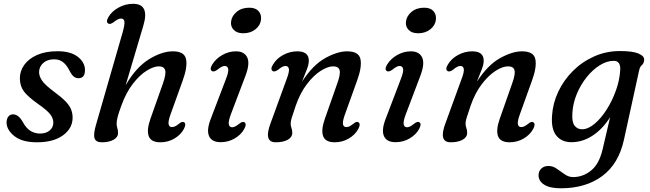

<svg xmlns="http://www.w3.org/2000/svg" viewBox="-20 -738 3418 1010"><path d="M191 -35.5Q222.5 -35.5 241.5 -51.8Q260.5 -68 260.5 -93Q260.5 -115 245.2 -135.5Q230 -156 182 -190Q127.5 -228.5 106.2 -256.5Q85 -284.5 84.5 -324.5Q84 -363.5 107.2 -396.2Q130.5 -429 175 -448.8Q219.5 -468.5 282.5 -468.5Q352 -468.5 389.5 -439Q427 -409.5 427 -369.5Q427 -326.5 392.5 -326.5Q379 -326.5 368 -335.2Q357 -344 345.5 -366.5Q331.5 -395 312.2 -410.5Q293 -426 265 -426Q228.5 -426 207 -406.2Q185.5 -386.5 185.5 -358Q186 -336.5 201.2 -314Q216.5 -291.5 263 -256.5Q302.5 -227.5 323.8 -205.8Q345 -184 353.2 -164.2Q361.5 -144.5 362 -120.5Q362.5 -64 312.2 -26.8Q262 10.5 174 10.5Q96.5 10.5 55.5 -22.2Q14.5 -55 14.5 -94Q15 -114 24.2 -125.2Q33.5 -136.5 48.5 -136.5Q77.5 -136.5 100 -96Q118 -63 140.8 -49.2Q163.5 -35.5 191 -35.5Z M947.5 -60Q931 -29 897.5 -9.2Q864 10.5 823.5 10.5Q774.5 10.5 762.5 -21.5Q750.5 -53.5 771.5 -113.5L837 -298.5Q854.5 -348.5 848.8 -368.8Q843 -389 815.5 -389Q788.5 -389 752 -366.5Q715.5 -344 679.5 -298Q643.5 -252 618 -181.5Q604.5 -144.5 599 -123.8Q593.5 -103 593.5 -88.5Q593.5 -75 597.2 -64Q601 -53 601 -38.5Q601 -16 577.2 -2.8Q553.5 10.5 515.5 10.5Q484 10.5 477.2 -11.2Q470.5 -33 486 -85L625.5 -569Q636.5 -608.5 634.5 -624.5Q632.5 -640.5 616 -640.5Q601.5 -640.5 578 -621.5Q560 -608.5 550.5 -613.5Q535 -622 550.5 -648.5Q568 -678.5 603.8 -698.2Q639.5 -718 680 -718Q768.5 -718 734 -603L641 -289.5Q695 -383.5 763 -425.8Q831 -468 889.5 -468Q950.5 -468 958.8 -426.5Q967 -385 941 -314L877 -136Q864 -100 867 -84.8Q870 -69.5 884.5 -69.5Q892.5 -69.5 901.2 -73.5Q910 -77.5 922 -87.5Q938 -101 948 -95Q961.5 -87 947.5 -60Z M1259.5 -563Q1226.5 -563 1209.5 -580.8Q1192.5 -598.5 1195.5 -624Q1198.5 -653.5 1224.8 -675.5Q1251 -697.5 1291 -697.5Q1324.5 -697.5 1340.2 -679.5Q1356 -661.5 1353 -634.5Q1350 -605 1324 -584Q1298 -563 1259.5 -563ZM1195 -138Q1180.5 -99.5 1183.5 -84Q1186.5 -68.5 1201.5 -68.5Q1216 -68.5 1239 -87.5Q1256 -101 1265.5 -95Q1279.5 -86.5 1265 -60Q1248.5 -29.5 1214.8 -9.8Q1181 10 1141 10Q1094 10 1079.8 -22Q1065.5 -54 1089.5 -115L1167.5 -319.5Q1183.5 -359.5 1180.5 -375.2Q1177.5 -391 1162 -391Q1147.5 -391 1124 -371.5Q1106 -358.5 1096 -363.5Q1080.5 -372.5 1096.5 -398.5Q1114.5 -428.5 1148.8 -448.2Q1183 -468 1221 -468Q1265 -468 1280.5 -436Q1296 -404 1271 -338.5Z M1415.5 -363.5Q1400 -372.5 1416 -398.5Q1434.5 -430 1469.8 -449Q1505 -468 1544 -468Q1604.5 -468 1604.5 -419Q1604.5 -400.5 1595 -375Q1585.5 -349.5 1568.5 -308Q1626 -396.5 1690.5 -432.2Q1755 -468 1806 -468Q1868 -468 1876.2 -426.5Q1884.5 -385 1858.5 -314L1794.5 -136Q1781.5 -100 1784.2 -84.8Q1787 -69.5 1802 -69.5Q1810 -69.5 1818.5 -73.5Q1827 -77.5 1839.5 -87.5Q1855.5 -101 1865 -95Q1879 -86.5 1865 -60Q1848 -28.5 1814.2 -9Q1780.5 10.5 1741 10.5Q1692 10.5 1680 -21.5Q1668 -53.5 1689 -113.5L1754 -298.5Q1772 -348 1766.5 -368.5Q1761 -389 1732.5 -389Q1704 -389 1666.5 -365Q1629 -341 1593.8 -294.5Q1558.5 -248 1535.5 -181.5Q1520 -136.5 1514.5 -118Q1509 -99.5 1509 -88Q1509 -76 1513.2 -64.8Q1517.5 -53.5 1517.5 -39Q1517.5 -16.5 1493.8 -3Q1470 10.5 1430.5 10.5Q1364.5 10.5 1404.5 -93L1487 -319.5Q1502.5 -359.5 1499.8 -375.2Q1497 -391 1481.5 -391Q1466.5 -391 1443.5 -371.5Q1425.5 -358.5 1415.5 -363.5Z M2179.5 -563Q2146.5 -563 2129.5 -580.8Q2112.5 -598.5 2115.5 -624Q2118.5 -653.5 2144.8 -675.5Q2171 -697.5 2211 -697.5Q2244.5 -697.5 2260.2 -679.5Q2276 -661.5 2273 -634.5Q2270 -605 2244 -584Q2218 -563 2179.5 -563ZM2115 -138Q2100.5 -99.5 2103.5 -84Q2106.5 -68.5 2121.5 -68.5Q2136 -68.5 2159 -87.5Q2176 -101 2185.5 -95Q2199.5 -86.5 2185 -60Q2168.5 -29.5 2134.8 -9.8Q2101 10 2061 10Q2014 10 1999.8 -22Q1985.5 -54 2009.5 -115L2087.5 -319.5Q2103.5 -359.5 2100.5 -375.2Q2097.5 -391 2082 -391Q2067.5 -391 2044 -371.5Q2026 -358.5 2016 -363.5Q2000.5 -372.5 2016.5 -398.5Q2034.5 -428.5 2068.8 -448.2Q2103 -468 2141 -468Q2185 -468 2200.5 -436Q2216 -404 2191 -338.5Z M2335.5 -363.5Q2320 -372.5 2336 -398.5Q2354.5 -430 2389.8 -449Q2425 -468 2464 -468Q2524.5 -468 2524.5 -419Q2524.5 -400.5 2515 -375Q2505.5 -349.5 2488.5 -308Q2546 -396.5 2610.5 -432.2Q2675 -468 2726 -468Q2788 -468 2796.2 -426.5Q2804.5 -385 2778.5 -314L2714.5 -136Q2701.5 -100 2704.2 -84.8Q2707 -69.5 2722 -69.5Q2730 -69.5 2738.5 -73.5Q2747 -77.5 2759.5 -87.5Q2775.5 -101 2785 -95Q2799 -86.5 2785 -60Q2768 -28.5 2734.2 -9Q2700.5 10.5 2661 10.5Q2612 10.5 2600 -21.5Q2588 -53.5 2609 -113.5L2674 -298.5Q2692 -348 2686.5 -368.5Q2681 -389 2652.5 -389Q2624 -389 2586.5 -365Q2549 -341 2513.8 -294.5Q2478.5 -248 2455.5 -181.5Q2440 -136.5 2434.5 -118Q2429 -99.5 2429 -88Q2429 -76 2433.2 -64.8Q2437.5 -53.5 2437.5 -39Q2437.5 -16.5 2413.8 -3Q2390 10.5 2350.5 10.5Q2284.5 10.5 2324.5 -93L2407 -319.5Q2422.5 -359.5 2419.8 -375.2Q2417 -391 2401.5 -391Q2386.5 -391 2363.5 -371.5Q2345.5 -358.5 2335.5 -363.5Z M3262 -2Q3234 125 3147 188.8Q3060 252.5 2930.5 252.5Q2872.5 252.5 2842.8 233.5Q2813 214.5 2813 184Q2813 163 2827.2 149Q2841.5 135 2865.5 135Q2888.5 135 2909.2 149.8Q2930 164.5 2950.8 179Q2971.5 193.5 2995 193.5Q3046.5 193.5 3089.2 159.2Q3132 125 3150.5 45.5L3189.5 -121.5Q3150 -59 3097.2 -24.5Q3044.5 10 2985.5 10Q2935 10 2906.8 -24.5Q2878.5 -59 2884 -130Q2888 -194.5 2916.5 -255.2Q2945 -316 2993.2 -364.2Q3041.5 -412.5 3105 -441Q3168.5 -469.5 3241.5 -469.5Q3309.5 -469.5 3340.2 -455.8Q3371 -442 3368.5 -421.5Q3366.5 -403.5 3356.5 -395.5Q3346.5 -387.5 3342 -367.5ZM2991 -144Q2987.5 -96 3002.5 -77Q3017.5 -58 3041.5 -58Q3073.5 -58 3107.5 -86.5Q3141.5 -115 3171 -161.2Q3200.5 -207.5 3220 -262Q3239.5 -316.5 3242.5 -368.5Q3246 -418 3208.5 -418Q3172.5 -418 3135.5 -395Q3098.5 -372 3066.8 -332.8Q3035 -293.5 3014.5 -244.5Q2994 -195.5 2991 -144Z"/></svg>

Font: Fraunces 9pt S050
Style: Italic
Weight: 400
Italic angle: -16°
Version: Version 1.000; ttfautohint (v1.8.3)